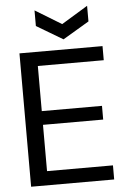

<svg xmlns="http://www.w3.org/2000/svg" viewBox="-61 -960 660 1004"><g transform="rotate(-5 269.5 -458.5)"><path d="M61 0V-700H497V-626H151V-389H467V-317H151V-74H497V0ZM297 -753 159 -835V-917L297 -833L435 -917V-835Z"/></g></svg>

Font: HostGroteskRegular
Style: Regular
Weight: 400
Designer: Doukan Karapınar based on Poppins by Indian Type Foundry, Jonny Pinhorn
Foundry: Element Type
Version: Version 1.001; ttfautohint (v1.8.4.7-5d5b)